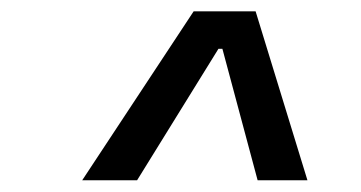

<svg xmlns="http://www.w3.org/2000/svg" viewBox="-20 -713 626 333"><path d="M122.6 -400.4H217.8L358.9 -628.4H365.7L426.8 -400.4H513.2L423.3 -693.4H315.9Z"/></svg>

Font: Cascadia Mono SemiLight
Style: Italic
Weight: 350
Italic angle: -10°
Monospace: yes
Designer: Aaron Bell
Foundry: Saja Typeworks
Version: Version 2404.023